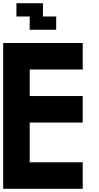

<svg xmlns="http://www.w3.org/2000/svg" viewBox="-20 -1187 623 1207"><path d="M0 0V-916.7H500V-750H166.7V-583.3H500V-416.7H166.7V-166.7H500V0ZM83.3 -1083.3V-1166.7H250V-1083.3H333.3V-1000H166.7V-1083.3Z"/></svg>

Font: Galmuri11 Bold
Style: Regular
Weight: 700
Designer: Lee Minseo (quiple)
Version: Version 2.397;hotconv 1.1.1;makeotfexe 2.6.0 DEVELOPMENT